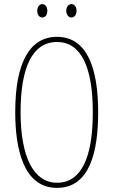

<svg xmlns="http://www.w3.org/2000/svg" viewBox="-20 -903 551 933"><path d="M161 -850C161 -833 170 -818 186 -818C200 -818 210 -831 210 -850C210 -869 200 -883 186 -883C170 -883 161 -867 161 -850ZM302 -851C302 -833 312 -818 327 -818C342 -818 352 -832 352 -851C352 -870 341 -883 327 -883C312 -883 302 -868 302 -851ZM457 -358C457 -570 404 -724 257 -724C126 -724 54 -602 54 -358C54 -173 97 10 257 10C416 10 457 -165 457 -358ZM80 -358C80 -574 137 -699 257 -699C374 -699 431 -577 431 -358C431 -135 374 -15 257 -15C143 -15 80 -141 80 -358Z"/></svg>

Font: Noto Sans Tamil ExtraCondensed Thin
Style: Regular
Weight: 100
Width: 2
Designer: Jelle Bosma - Monotype Design Team
Foundry: Monotype Imaging Inc.
Version: Version 2.004